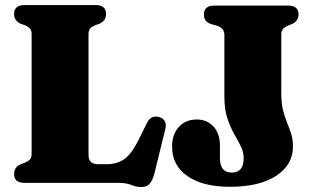

<svg xmlns="http://www.w3.org/2000/svg" viewBox="-20 -720 1234 756"><path d="M372.5 -627 353 -620Q341 -614.5 334.8 -607.2Q328.5 -600 328.5 -586V-111.5Q328.5 -90.5 338.2 -82Q348 -73.5 366 -73.5H401Q439.5 -73.5 468 -92.5Q496.5 -111.5 524 -166L558 -234.5Q573.5 -267.5 606 -259.5Q621.5 -255.5 628.8 -242.8Q636 -230 630.5 -210L588 -37Q580.5 -9 569.2 3.8Q558 16.5 536 16.5Q517 16.5 497 8.2Q477 0 444 0H76.5Q35.5 0 35.5 -35Q35.5 -61.5 60.5 -73L80 -80Q92 -85.5 98.2 -92.8Q104.5 -100 104.5 -114V-586Q104.5 -600 98.2 -607.2Q92 -614.5 80 -620L60.5 -627Q35.5 -638.5 35.5 -665Q35.5 -700 76.5 -700H356.5Q397.5 -700 397.5 -665Q397.5 -638.5 372.5 -627ZM1133.5 -142.5Q1133.5 -71 1067.5 -27.8Q1001.5 15.5 885.5 15.5Q778 15.5 717.8 -26.8Q657.5 -69 657.5 -143Q657.5 -190.5 684 -220Q710.5 -249.5 755 -249.5Q794.5 -249.5 820.2 -222.2Q846 -195 846 -145.5V-97.5Q846 -40.5 892.5 -40.5Q939.5 -40.5 939.5 -97Q939.5 -122 928 -144.5Q916.5 -167 901.5 -193.5Q886.5 -220 875 -255Q863.5 -290 863.5 -339.5V-581.5Q863.5 -609 837.5 -617.5L810.5 -625.5Q783 -634.5 783 -663Q783 -698 824 -698H1114.5Q1155.5 -698 1155.5 -663Q1155.5 -637 1129 -625L1111.5 -618Q1099.5 -612.5 1093.5 -605Q1087.5 -597.5 1087.5 -583.5V-355Q1087.5 -315 1094.2 -287.2Q1101 -259.5 1110.2 -237.2Q1119.5 -215 1126.5 -193Q1133.5 -171 1133.5 -142.5Z"/></svg>

Font: Fraunces 72pt Soft Black
Style: Regular
Weight: 900
Version: Version 1.000;[b76b70a41]